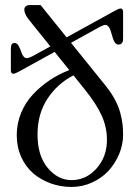

<svg xmlns="http://www.w3.org/2000/svg" viewBox="-20 -739 553 767"><path d="M23.4 -459V-544.9Q23.4 -567.4 37.6 -567.4Q47.4 -567.4 53.5 -557.4Q59.6 -547.4 65.9 -528.8Q73.7 -506.8 86.4 -506.8Q95.2 -506.8 107.4 -513.2L181.2 -553.7L102.5 -651.4Q93.8 -662.6 89.4 -668.5Q85 -674.3 81.1 -683.3Q77.1 -692.4 77.1 -700.7Q77.1 -709.5 83.5 -714.1Q89.8 -718.8 98.6 -718.8H142.1L246.1 -589.8L438.5 -695.8Q455.1 -705.1 461.9 -705.1Q471.7 -705.1 471.7 -690.4V-589.8Q471.7 -580.6 471.2 -575.9Q470.7 -571.3 466.3 -566.2Q461.9 -561 453.1 -561Q443.4 -561 437.3 -571.8Q431.2 -582.5 425.8 -603.5Q417 -639.6 400.4 -639.6Q394 -639.6 377.4 -630.9L263.7 -567.9L398.9 -400.4Q422.9 -371.1 438.2 -342.8Q453.6 -314.5 460.4 -288.3Q467.3 -262.2 469.5 -243.2Q471.7 -224.1 471.7 -200.2Q471.7 -161.6 456.3 -124.3Q440.9 -86.9 414.3 -57.6Q387.7 -28.3 348.6 -10.3Q309.6 7.8 265.6 7.8Q222.2 7.8 182.9 -6.3Q143.6 -20.5 113.3 -46.1Q83 -71.8 64.9 -111.6Q46.9 -151.4 46.9 -199.2Q46.9 -246.1 64.5 -288.3Q82 -330.6 112.5 -362.8Q143.1 -395 179.4 -419.2Q215.8 -443.4 256.8 -459L198.2 -531.7L56.6 -453.6Q40 -444.3 33.2 -444.3Q23.4 -444.3 23.4 -459ZM129.9 -202.1Q129.9 -116.7 170.7 -68.1Q211.4 -19.5 265.6 -19.5Q324.7 -19.5 366 -66.4Q407.2 -113.3 407.2 -179.7Q407.2 -231.9 385.5 -278.8Q363.8 -325.7 319.3 -380.9L273.4 -438Q209 -404.8 169.4 -344.2Q129.9 -283.7 129.9 -202.1Z"/></svg>

Font: Theano Modern
Style: Regular
Weight: 400
Designer: Alexey Kryukov
Version: Version 2.00